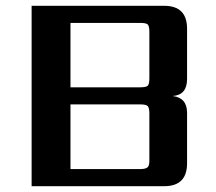

<svg xmlns="http://www.w3.org/2000/svg" viewBox="-20 -642 745 662"><path d="M89 -622H546Q625 -622 625 -543V-370Q625 -314 575 -311Q625 -305 625 -253V-79Q625 0 546 0H89ZM495 -87V-251Q495 -270 489.5 -276Q484 -282 464 -282H223V-59H462Q481 -59 488 -64.5Q495 -70 495 -87ZM495 -372V-532Q495 -552 489.5 -557.5Q484 -563 464 -563H223V-341H464Q484 -341 489.5 -346.5Q495 -352 495 -372Z"/></svg>

Font: Sarpanch SemiBold
Style: Regular
Weight: 600
Designer: Manushi Parikh (Devanagari and Latin), Jyotish Sonowal (Devanagari)
Foundry: Indian Type Foundry
Version: Version 2.004;PS 1.0;hotconv 1.0.78;makeotf.lib2.5.61930; tt